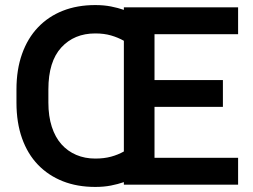

<svg xmlns="http://www.w3.org/2000/svg" viewBox="-20 -729 1000 758"><path d="M469 -10Q446 -2 418 3.5Q390 9 356 9Q285 9 228 -13.5Q171 -36 130 -78.5Q89 -121 67 -183Q45 -245 45 -324V-376Q45 -454 67 -516Q89 -578 130 -621Q171 -664 228 -686.5Q285 -709 356 -709Q390 -709 418 -703.5Q446 -698 469 -690V-700H920V-594H590V-413H860V-307H590V-106H920V0H469ZM356 -103Q391 -103 418.5 -110.5Q446 -118 469 -131V-568Q446 -581 418.5 -589Q391 -597 356 -597Q273 -597 222 -541.5Q171 -486 171 -376V-324Q171 -270 184.5 -228.5Q198 -187 222.5 -159.5Q247 -132 281 -117.5Q315 -103 356 -103Z"/></svg>

Font: PT Root UI Web Bold
Style: Regular
Weight: 700
Designer: Vitaly Kuzmin
Foundry: ParaType Ltd.
Version: Version 1.000W